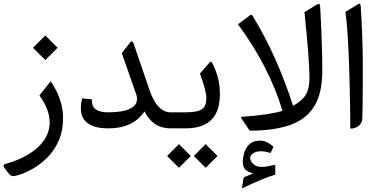

<svg xmlns="http://www.w3.org/2000/svg" viewBox="-20 -704 2082 1053"><path d="M228.5 -509.3 161.1 -441.9 228.5 -374.5 295.9 -441.9ZM257.8 -258.3 196.3 -180.7Q215.3 -154.3 227.8 -129.2Q240.2 -104 246.3 -80.6Q252.4 -57.1 252.4 -34.7Q252.4 20.5 221.2 65.4Q189.9 110.4 135 143.1Q80.1 175.8 7.8 195.8Q0.5 197.8 -0.2 202.4Q-1 207 2.2 212.9Q5.4 218.8 9.3 224.1L28.3 248Q33.7 254.4 40 258.3Q46.4 262.2 52.2 262.2Q63 262.2 93.8 252Q124.5 241.7 163.6 219.2Q202.6 196.8 239.7 159.9Q276.9 123 301.3 69.3Q325.7 15.6 325.7 -56.6Q325.7 -90.8 318.4 -124Q311 -157.2 296.1 -190.7Q281.2 -224.1 257.8 -258.3Z M772.5 -93.3Q818.8 0 915 0H922.9Q934.6 0 934.6 -37.6V-49.8Q934.6 -87.9 922.9 -87.9H917Q879.9 -87.9 850.6 -117.9Q821.3 -147.9 800.8 -208L713.4 -463.4Q709.5 -475.6 704.1 -476.8Q698.7 -478 691.9 -469.2L647.9 -412.6L727.1 -186.5Q729.5 -178.7 730.5 -174.8Q731.4 -170.9 731.4 -163.1Q731.4 -133.3 708.5 -116.9Q685.5 -100.6 649.9 -94.2Q614.3 -87.9 575.7 -87.9Q531.2 -87.9 507.8 -102.1Q484.4 -116.2 484.4 -152.3V-159.2L430.2 -164.6Q423.3 -134.3 423.3 -111.3Q423.3 0 575.2 0Q710 0 772.5 -93.3Z M1107.9 86.4 1043 151.4 1107.9 216.3 1172.9 151.4ZM961.4 86.4 896.5 151.4 961.4 216.3 1026.4 151.4ZM1186 -187.5Q1186 -232.4 1176.5 -272.2Q1167 -312 1147.9 -351.1Q1143.1 -361.3 1138.9 -364.5Q1134.8 -367.7 1130.9 -363.3L1076.7 -300.8Q1094.2 -252 1103 -219Q1111.8 -186 1111.8 -164.1Q1111.8 -123.5 1088.1 -105.7Q1064.5 -87.9 997.1 -87.9H917.5Q890.6 -87.9 890.6 -49.8V-37.6Q890.6 0 917.5 0H998.5Q1060.5 0 1102.3 -20.8Q1144 -41.5 1165 -83Q1186 -124.5 1186 -187.5Z M1306.6 329.1Q1369.6 299.3 1415.5 280.5Q1461.4 261.7 1489.7 253.9V204.6Q1489.7 199.7 1480 201.4Q1470.2 203.1 1465.8 204.6Q1452.1 208 1439.9 209.7Q1427.7 211.4 1417.5 211.4Q1395.5 211.4 1381.1 203.6Q1366.7 195.8 1359.4 184.6Q1352.1 173.3 1352.1 162.6Q1352.1 147.5 1368.9 136.5Q1385.7 125.5 1410.2 125.5Q1421.9 125.5 1435.3 127.9Q1448.7 130.4 1463.9 134.8L1479.5 101.1Q1461.9 84.5 1443.8 75.9Q1425.8 67.4 1407.7 67.4Q1367.2 67.4 1346.4 88.4Q1325.7 109.4 1318.6 136.7Q1311.5 164.1 1311.5 183.1Q1311.5 212.4 1326.4 226.6Q1341.3 240.7 1369.1 246.1Q1356 252 1342.8 257.8Q1329.6 263.7 1316.4 269ZM1529.3 -96.2Q1495.1 -85.4 1439.7 -77.1Q1384.3 -68.8 1307.1 -63.5Q1302.7 -63.5 1302.5 -60.5Q1302.2 -57.6 1305.7 -52.2L1349.1 12.7Q1482.9 12.7 1571.3 -18.6Q1659.7 -49.8 1703.6 -121.6Q1747.6 -193.4 1747.6 -314.5Q1747.6 -378.4 1745.8 -436.5Q1744.1 -494.6 1741.7 -551.5Q1739.3 -608.4 1735.8 -668.9Q1735.4 -679.7 1730.7 -681.9Q1726.1 -684.1 1716.3 -678.2L1649.9 -637.2Q1656.7 -570.3 1661.9 -514.6Q1667 -459 1670.4 -414.3Q1673.8 -369.6 1675.5 -335Q1677.2 -300.3 1677.2 -275.4Q1677.2 -217.8 1657.5 -184.8Q1637.7 -151.9 1587.4 -123.5Q1497.1 -403.3 1365.2 -617.2Q1363.3 -621.1 1360.1 -622.8Q1356.9 -624.5 1351.1 -620.1L1285.2 -570.8Q1370.6 -455.1 1431.6 -336.4Q1492.7 -217.8 1529.3 -96.2Z M1874 -639.2Q1879.9 -602.1 1884.3 -544.2Q1888.7 -486.3 1892.1 -406.7Q1895.5 -327.1 1897.9 -225.6Q1900.4 -124 1901.4 1.5Q1924.3 1 1940.2 -8.8Q1956.1 -18.6 1964.8 -37.6Q1967.3 -42.5 1968.5 -117.4Q1969.7 -192.4 1969.7 -347.7Q1969.7 -421.4 1966.8 -501.2Q1963.9 -581.1 1958.5 -668Q1958 -678.7 1954.6 -682.1Q1951.2 -685.5 1944.8 -681.6Z"/></svg>

Font: Literata
Style: Regular
Weight: 400
Designer: Latin by Veronika Burian and Jose Scaglione. Greek by Irene Vlachou. Cyrillic by Vera Evstafieva.
Foundry: TypeTogether
Version: Version 3.002